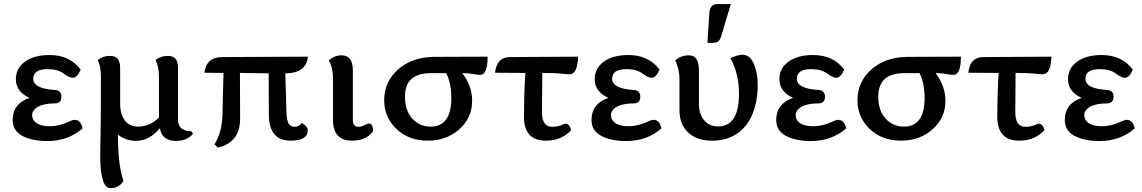

<svg xmlns="http://www.w3.org/2000/svg" viewBox="-20 -704 5766 969"><path d="M219.2 7.8Q142.6 7.8 93.3 -18.1Q43.9 -43.9 43.9 -98.1Q43.9 -181.2 128.9 -210Q60.1 -241.2 60.1 -304.7Q60.1 -359.4 106 -392.8Q151.9 -426.3 230 -426.3Q331.5 -426.3 387.2 -353Q369.6 -311.5 346.7 -311.5Q329.6 -311.5 300.5 -333.3Q271.5 -355 219.2 -355Q147.9 -355 147.9 -306.2Q147.9 -256.8 255.9 -250Q290 -248.5 290 -215.8Q290 -182.1 255.9 -182.1Q201.7 -182.1 171.9 -165.3Q142.1 -148.4 142.1 -122.1Q142.1 -98.1 164.6 -82.5Q187 -66.9 231.9 -66.9Q279.3 -66.9 331.1 -91.8Q346.2 -99.1 357.9 -99.1Q386.7 -99.1 397 -56.2Q324.2 7.8 219.2 7.8Z M537.6 245.6Q485.8 245.6 485.8 80.6Q485.8 69.3 487.5 -23.7Q489.3 -116.7 489.3 -315.9Q489.3 -372.1 472.7 -400.9Q498.5 -421.9 534.2 -421.9Q562.5 -421.9 574.5 -406.5Q586.4 -391.1 586.4 -360.4V-182.1Q586.4 -127.9 609.6 -96.4Q632.8 -64.9 677.2 -64.9Q704.1 -64.9 732.2 -76.4Q760.3 -87.9 782.2 -111.3V-315.9Q782.2 -370.1 764.6 -400.9Q790.5 -421.9 826.2 -421.9Q854.5 -421.9 866.5 -406.5Q878.4 -391.1 878.4 -360.4V-100.6Q878.4 -42 945.3 -42L954.1 -28.8Q923.3 7.3 869.1 7.3Q797.4 7.3 787.1 -57.1Q733.9 6.8 665.5 6.8Q617.2 6.8 575.2 -23.9Q575.2 129.9 603 208.5Q581.5 245.6 537.6 245.6Z M1079.1 41 1062.5 24.4Q1099.6 -35.2 1102.5 -119.1L1107.9 -335.9L1011.7 -336.9Q1020 -414.1 1101.1 -416L1533.7 -418Q1525.9 -334 1419.9 -334L1425.8 -137.2Q1427.2 -95.2 1437 -79.6Q1446.8 -64 1466.8 -64Q1486.3 -64 1503.9 -83Q1533.2 -66.4 1533.2 -46.4Q1533.2 5.9 1446.8 5.9Q1336.9 5.9 1336.9 -126L1335.9 -334L1190.9 -335.9L1191.9 -104.5Q1191.9 14.6 1079.1 41Z M1755.9 5.9Q1661.6 5.9 1660.6 -97.7V-307.1Q1660.6 -360.8 1639.6 -399.4Q1668.9 -424.8 1703.6 -424.8Q1760.7 -424.8 1760.7 -349.1V-97.7Q1760.7 -64 1789.6 -64Q1803.2 -64 1819.1 -72.3Q1835 -80.6 1841.8 -80.6Q1862.8 -80.6 1862.8 -42Q1829.6 5.9 1755.9 5.9Z M2138.7 5.9Q2043 5.9 1981 -53Q1918.9 -111.8 1918.9 -198.2Q1918.9 -290 1987.5 -352.1Q2056.2 -414.1 2166 -417L2440.9 -418Q2440.9 -326.2 2403.3 -326.2Q2390.6 -326.2 2367.2 -330.6Q2343.8 -335 2313 -335Q2362.8 -270 2362.8 -194.8Q2362.8 -109.4 2298.3 -51.8Q2233.9 5.9 2138.7 5.9ZM2153.8 -64.9Q2255.9 -64.9 2257.8 -206.1Q2257.8 -285.6 2231.9 -335H2158.7Q2088.9 -335 2056.4 -305.4Q2023.9 -275.9 2023.9 -215.8Q2023.9 -145.5 2061 -105.2Q2098.1 -64.9 2153.8 -64.9Z M2735.4 5.9Q2624.5 5.9 2624.5 -114.7Q2624.5 -225.6 2631.3 -335.9L2478.5 -336.9Q2486.3 -416 2555.2 -416L2897.5 -418Q2894.5 -329.1 2854 -329.1Q2841.3 -329.1 2811.3 -332.5Q2781.2 -335.9 2716.8 -335.9L2715.3 -137.2Q2715.3 -64 2767.6 -64Q2797.4 -64 2823.7 -76.7Q2829.6 -79.6 2835 -79.6Q2853 -79.6 2862.8 -47.9Q2843.8 -24.9 2811 -9.5Q2778.3 5.9 2735.4 5.9Z M3140.6 7.8Q3064 7.8 3014.6 -18.1Q2965.3 -43.9 2965.3 -98.1Q2965.3 -181.2 3050.3 -210Q2981.4 -241.2 2981.4 -304.7Q2981.4 -359.4 3027.3 -392.8Q3073.2 -426.3 3151.4 -426.3Q3252.9 -426.3 3308.6 -353Q3291 -311.5 3268.1 -311.5Q3251 -311.5 3221.9 -333.3Q3192.9 -355 3140.6 -355Q3069.3 -355 3069.3 -306.2Q3069.3 -256.8 3177.2 -250Q3211.4 -248.5 3211.4 -215.8Q3211.4 -182.1 3177.2 -182.1Q3123 -182.1 3093.3 -165.3Q3063.5 -148.4 3063.5 -122.1Q3063.5 -98.1 3085.9 -82.5Q3108.4 -66.9 3153.3 -66.9Q3200.7 -66.9 3252.4 -91.8Q3267.6 -99.1 3279.3 -99.1Q3308.1 -99.1 3318.4 -56.2Q3245.6 7.8 3140.6 7.8Z M3574.2 5.9Q3497.1 5.9 3453.1 -35.2Q3409.2 -76.2 3409.2 -147.9V-307.1Q3409.2 -351.1 3388.2 -399.4Q3417.5 -424.8 3457 -424.8Q3507.3 -424.8 3507.3 -349.1V-183.1Q3507.3 -128.4 3533.7 -97.2Q3560.1 -65.9 3603.5 -65.9Q3709.5 -65.9 3709.5 -230Q3709.5 -333 3666.5 -410.2Q3702.1 -427.7 3726.6 -427.7Q3766.6 -427.7 3785.4 -379.2Q3804.2 -330.6 3804.2 -279.8Q3804.2 -196.3 3779.1 -131.8Q3753.9 -67.4 3701.4 -30.8Q3648.9 5.9 3574.2 5.9ZM3580.1 -487.8H3550.3L3560.1 -638.7Q3563 -683.6 3601.1 -683.6H3668.5L3619.1 -519Q3609.9 -487.8 3580.1 -487.8Z M4072.8 7.8Q3996.1 7.8 3946.8 -18.1Q3897.5 -43.9 3897.5 -98.1Q3897.5 -181.2 3982.4 -210Q3913.6 -241.2 3913.6 -304.7Q3913.6 -359.4 3959.5 -392.8Q4005.4 -426.3 4083.5 -426.3Q4185.1 -426.3 4240.7 -353Q4223.1 -311.5 4200.2 -311.5Q4183.1 -311.5 4154.1 -333.3Q4125 -355 4072.8 -355Q4001.5 -355 4001.5 -306.2Q4001.5 -256.8 4109.4 -250Q4143.6 -248.5 4143.6 -215.8Q4143.6 -182.1 4109.4 -182.1Q4055.2 -182.1 4025.4 -165.3Q3995.6 -148.4 3995.6 -122.1Q3995.6 -98.1 4018.1 -82.5Q4040.5 -66.9 4085.4 -66.9Q4132.8 -66.9 4184.6 -91.8Q4199.7 -99.1 4211.4 -99.1Q4240.2 -99.1 4250.5 -56.2Q4177.7 7.8 4072.8 7.8Z M4527.3 5.9Q4431.6 5.9 4369.6 -53Q4307.6 -111.8 4307.6 -198.2Q4307.6 -290 4376.2 -352.1Q4444.8 -414.1 4554.7 -417L4829.6 -418Q4829.6 -326.2 4792 -326.2Q4779.3 -326.2 4755.9 -330.6Q4732.4 -335 4701.7 -335Q4751.5 -270 4751.5 -194.8Q4751.5 -109.4 4687 -51.8Q4622.6 5.9 4527.3 5.9ZM4542.5 -64.9Q4644.5 -64.9 4646.5 -206.1Q4646.5 -285.6 4620.6 -335H4547.4Q4477.5 -335 4445.1 -305.4Q4412.6 -275.9 4412.6 -215.8Q4412.6 -145.5 4449.7 -105.2Q4486.8 -64.9 4542.5 -64.9Z M5124 5.9Q5013.2 5.9 5013.2 -114.7Q5013.2 -225.6 5020 -335.9L4867.2 -336.9Q4875 -416 4943.8 -416L5286.1 -418Q5283.2 -329.1 5242.7 -329.1Q5230 -329.1 5200 -332.5Q5169.9 -335.9 5105.5 -335.9L5104 -137.2Q5104 -64 5156.2 -64Q5186 -64 5212.4 -76.7Q5218.3 -79.6 5223.6 -79.6Q5241.7 -79.6 5251.5 -47.9Q5232.4 -24.9 5199.7 -9.5Q5167 5.9 5124 5.9Z M5529.3 7.8Q5452.6 7.8 5403.3 -18.1Q5354 -43.9 5354 -98.1Q5354 -181.2 5439 -210Q5370.1 -241.2 5370.1 -304.7Q5370.1 -359.4 5416 -392.8Q5461.9 -426.3 5540 -426.3Q5641.6 -426.3 5697.3 -353Q5679.7 -311.5 5656.7 -311.5Q5639.6 -311.5 5610.6 -333.3Q5581.5 -355 5529.3 -355Q5458 -355 5458 -306.2Q5458 -256.8 5565.9 -250Q5600.1 -248.5 5600.1 -215.8Q5600.1 -182.1 5565.9 -182.1Q5511.7 -182.1 5481.9 -165.3Q5452.1 -148.4 5452.1 -122.1Q5452.1 -98.1 5474.6 -82.5Q5497.1 -66.9 5542 -66.9Q5589.4 -66.9 5641.1 -91.8Q5656.2 -99.1 5668 -99.1Q5696.8 -99.1 5707 -56.2Q5634.3 7.8 5529.3 7.8Z"/></svg>

Font: Bainsley
Style: Regular
Weight: 400
Designer: Paul James MIller
Foundry: High-Logic / Made with FontCreator
Version: Version 1.411;March 28, 2021;FontCreator 13.0.0.2683 64-bit